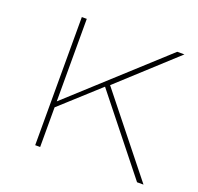

<svg xmlns="http://www.w3.org/2000/svg" viewBox="-97 -622 752 728"><g transform="rotate(20 278.5 -258.5)"><path d="M304 -311 529 -517H500L135 -184V-517H115V0H135V-160L288 -299L526 0H552Z"/></g></svg>

Font: Montserrat-Alt1 Thin
Style: Regular
Weight: 100
Designer: Differentunic
Foundry: Differentunic
Version: Version 7.222